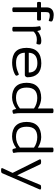

<svg xmlns="http://www.w3.org/2000/svg" viewBox="1237 -2033 1004 3518"><g transform="rotate(90 1739.0 -274.0)"><path d="M154 2Q132 2 123.5 -4Q115 -10 115 -20V-451H34Q15 -451 15 -481V-493Q15 -523 34 -523H115V-622Q115 -688 151.5 -722Q188 -756 255 -756Q281 -756 308.5 -750.5Q336 -745 355 -736Q374 -727 374 -715Q374 -710 372.5 -697.5Q371 -685 367 -675Q363 -665 356 -665Q348 -665 323.5 -674.5Q299 -684 262 -684Q232 -684 216.5 -670Q201 -656 201 -612V-523H336Q356 -523 356 -493V-481Q356 -451 336 -451H201V-20Q201 -10 192.5 -4Q184 2 162 2Z M511 2Q489 2 480.5 -4Q472 -10 472 -20V-371Q472 -433 466 -463Q460 -493 460 -497Q460 -507 471 -511.5Q482 -516 495 -518Q508 -520 514 -520Q528 -520 535 -503.5Q542 -487 549 -454Q577 -486 626 -507.5Q675 -529 722 -529Q796 -529 796 -497Q796 -475 790 -457Q784 -439 775 -439Q762 -439 748.5 -443Q735 -447 700 -447Q656 -447 617 -429.5Q578 -412 558 -386V-20Q558 -10 549.5 -4Q541 2 519 2Z M1129 6Q994 6 925.5 -58.5Q857 -123 857 -259Q857 -391 928 -460Q999 -529 1140 -529Q1265 -529 1330.5 -463Q1396 -397 1396 -273Q1396 -259 1384 -243Q1372 -227 1358 -227H946Q949 -66 1131 -66Q1191 -66 1235.5 -78.5Q1280 -91 1307 -104Q1334 -117 1341 -117Q1351 -117 1359 -99.5Q1367 -82 1367 -70Q1367 -61 1346 -48Q1325 -35 1290.5 -22.5Q1256 -10 1214 -2Q1172 6 1129 6ZM947 -299H1309Q1309 -376 1265 -416.5Q1221 -457 1137 -457Q1044 -457 996 -416.5Q948 -376 947 -299Z M1764 7Q1635 7 1566 -61.5Q1497 -130 1497 -260Q1497 -391 1569 -459Q1641 -527 1776 -527Q1821 -527 1873 -510.5Q1925 -494 1967 -466V-730Q1967 -741 1975.5 -746.5Q1984 -752 2006 -752H2014Q2036 -752 2044.5 -746.5Q2053 -741 2053 -730V-152Q2053 -89 2059 -58Q2065 -27 2065 -23Q2065 -14 2054 -9Q2043 -4 2030.5 -2Q2018 0 2011 0Q1997 0 1990 -17.5Q1983 -35 1976 -69Q1925 -31 1870.5 -12Q1816 7 1764 7ZM1772 -65Q1880 -65 1967 -137V-395Q1929 -423 1878 -439Q1827 -455 1776 -455Q1680 -455 1632.5 -408Q1585 -361 1585 -260Q1585 -159 1630.5 -112Q1676 -65 1772 -65Z M2481 7Q2352 7 2283 -61.5Q2214 -130 2214 -260Q2214 -391 2286 -459Q2358 -527 2493 -527Q2538 -527 2590 -510.5Q2642 -494 2684 -466V-730Q2684 -741 2692.5 -746.5Q2701 -752 2723 -752H2731Q2753 -752 2761.5 -746.5Q2770 -741 2770 -730V-152Q2770 -89 2776 -58Q2782 -27 2782 -23Q2782 -14 2771 -9Q2760 -4 2747.5 -2Q2735 0 2728 0Q2714 0 2707 -17.5Q2700 -35 2693 -69Q2642 -31 2587.5 -12Q2533 7 2481 7ZM2489 -65Q2597 -65 2684 -137V-395Q2646 -423 2595 -439Q2544 -455 2493 -455Q2397 -455 2349.5 -408Q2302 -361 2302 -260Q2302 -159 2347.5 -112Q2393 -65 2489 -65Z M3092 208Q3060 208 3060 192Q3060 190 3060.5 187.5Q3061 185 3065 175L3148 -3L2902 -495Q2901 -497 2900 -501Q2899 -505 2899 -508Q2899 -525 2942 -525H2951Q2983 -525 2991 -509L3190 -90H3194L3367 -509Q3371 -518 3381.5 -521.5Q3392 -525 3408 -525H3415Q3453 -525 3453 -508Q3453 -502 3449 -494L3154 187Q3146 208 3107 208Z"/></g></svg>

Font: Asap Expanded
Style: Regular
Weight: 400
Width: 7
Designer: Pablo Cosgaya
Foundry: Omnibus-Type
Version: Version 3.001; ttfautohint (v1.8.4.7-5d5b)